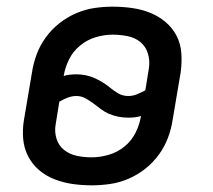

<svg xmlns="http://www.w3.org/2000/svg" viewBox="-20 -548 640 576"><path d="M255 8Q226 8 198 4Q170 0 144 -10Q118 -20 97.5 -37.5Q77 -55 64.5 -79Q52 -103 49.5 -131.5Q47 -160 52 -189L76 -331Q80 -358 90 -385Q100 -412 117.5 -436Q135 -460 158.5 -478.5Q182 -497 209 -508.5Q236 -520 263.5 -524Q291 -528 318 -528Q347 -528 375.5 -524Q404 -520 429.5 -510Q455 -500 476 -482.5Q497 -465 509.5 -441Q522 -417 524 -388.5Q526 -360 522 -331L498 -189Q494 -162 484 -135Q474 -108 456.5 -84Q439 -60 415.5 -41.5Q392 -23 365 -11.5Q338 0 310 4Q282 8 255 8ZM365 -260Q378 -260 390.5 -265Q403 -270 416 -277L427 -345Q430 -367 423.5 -388Q417 -409 401 -422Q385 -435 363 -439.5Q341 -444 318 -444Q293 -444 267.5 -436.5Q242 -429 220.5 -411.5Q199 -394 187 -369.5Q175 -345 171 -320Q180 -323 190 -324Q200 -325 209 -325Q238 -325 263 -314Q288 -303 309 -286L310 -285Q321 -276 334.5 -268Q348 -260 365 -260ZM255 -76Q280 -76 306 -83.5Q332 -91 353.5 -108.5Q375 -126 387 -150.5Q399 -175 403 -200Q393 -197 383.5 -196Q374 -195 365 -195Q349 -195 334.5 -198Q320 -201 307 -206.5Q294 -212 283 -220.5Q272 -229 260.5 -237.5Q249 -246 236.5 -253Q224 -260 209 -260Q196 -260 183 -255Q170 -250 158 -243L147 -175Q143 -153 149.5 -132Q156 -111 172.5 -98Q189 -85 210.5 -80.5Q232 -76 255 -76Z"/></svg>

Font: Iosevka Aile Medium Oblique
Style: Regular
Weight: 500
Italic angle: -9°
Designer: Belleve Invis
Foundry: Belleve Invis
Version: Version 31.1.0; ttfautohint (v1.8.4)